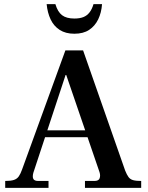

<svg xmlns="http://www.w3.org/2000/svg" viewBox="-20 -902 709 922"><path d="M5 0V-33Q32 -33 47 -38Q62 -43 70.5 -55.5Q79 -68 86 -88L294 -660H379L581 -83Q589 -63 597 -52Q605 -41 619 -37Q633 -33 658 -33V0H388V-33H433Q454 -33 458.5 -46Q463 -59 458 -75L298 -542H295L140 -72Q135 -53 140 -43Q145 -33 164 -33H213V0ZM188 -243 203 -276H394L406 -243ZM337 -740Q295 -740 266.5 -758.5Q238 -777 223 -809Q208 -841 204 -882H246Q257 -845 278 -829Q299 -813 337 -813Q363 -813 380.5 -820Q398 -827 410 -842.5Q422 -858 429 -882H470Q467 -841 451.5 -809Q436 -777 408 -758.5Q380 -740 337 -740Z"/></svg>

Font: Frank Ruhl Libre Medium
Style: Regular
Weight: 500
Designer: Yanek Iontef
Foundry: Fontef
Version: Version 6.004